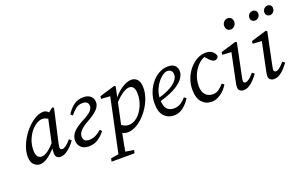

<svg xmlns="http://www.w3.org/2000/svg" viewBox="-105 -1246 3170 1989"><g transform="rotate(-20 1480.0 -251.5)"><path d="M123 -146Q123 -100 139.5 -78Q156 -56 183 -56Q209 -56 243 -77Q277 -98 326 -152L380 -402Q366 -410 350.5 -415.5Q335 -421 319 -421Q295 -421 265.5 -406Q236 -391 209 -363Q173 -326 148 -269Q123 -212 123 -146ZM363 13Q343 13 327 -1Q311 -15 311 -45Q311 -74 315 -98Q272 -49 226.5 -18Q181 13 140 13Q104 13 74.5 -15Q45 -43 45 -105Q45 -157 64.5 -211Q84 -265 116.5 -314.5Q149 -364 189.5 -403Q230 -442 272.5 -464.5Q315 -487 354 -487Q371 -487 385 -480Q399 -473 411 -460L457 -497L475 -488L395 -135Q386 -98 386 -78Q386 -68 393 -62Q400 -56 410 -56Q429 -56 455.5 -76Q482 -96 508 -128L532 -109Q513 -80 486 -52Q459 -24 428 -5.5Q397 13 363 13Z M677 12Q624 12 593.5 -18Q563 -48 563 -94Q563 -140 595.5 -179Q628 -218 713 -263Q781 -298 806 -324.5Q831 -351 831 -377Q831 -408 813.5 -420.5Q796 -433 770 -433Q724 -433 693.5 -409Q663 -385 631 -346L610 -364Q639 -415 685.5 -451Q732 -487 796 -487Q846 -487 875 -461Q904 -435 904 -392Q904 -353 869 -316Q834 -279 760 -238Q696 -202 668.5 -172Q641 -142 641 -112Q641 -78 658 -64Q675 -50 701 -50Q742 -50 774 -65Q806 -80 843 -112L860 -90Q824 -45 781.5 -16.5Q739 12 677 12Z M844 241 851 207 937 193 1063 -401 964 -407 968 -436 1138 -487 1151 -477 1127 -365Q1174 -422 1228 -454.5Q1282 -487 1325 -487Q1362 -487 1389 -459.5Q1416 -432 1416 -364Q1416 -313 1398 -260Q1380 -207 1349 -158.5Q1318 -110 1278 -71Q1238 -32 1194 -9.5Q1150 13 1107 13Q1076 13 1050 -2Q1037 62 1028 108Q1019 154 1013 192L1105 207L1097 241ZM1278 -420Q1247 -420 1205.5 -393Q1164 -366 1117 -316L1067 -83Q1087 -68 1106.5 -61.5Q1126 -55 1143 -55Q1181 -55 1214.5 -76Q1248 -97 1274 -131Q1304 -171 1321.5 -221.5Q1339 -272 1339 -324Q1339 -420 1278 -420Z M1707 -444Q1684 -444 1656.5 -426Q1629 -408 1603 -376Q1577 -344 1559.5 -302.5Q1542 -261 1538 -214Q1621 -238 1670.5 -267.5Q1720 -297 1741.5 -327.5Q1763 -358 1763 -385Q1763 -413 1747.5 -428.5Q1732 -444 1707 -444ZM1619 13Q1553 13 1510.5 -32Q1468 -77 1468 -173Q1468 -233 1489 -289.5Q1510 -346 1546 -390.5Q1582 -435 1629.5 -461Q1677 -487 1729 -487Q1778 -487 1803.5 -463Q1829 -439 1829 -395Q1829 -363 1804 -324.5Q1779 -286 1715.5 -247Q1652 -208 1538 -175Q1541 -111 1568 -83.5Q1595 -56 1641 -56Q1688 -56 1722 -80Q1756 -104 1776 -129L1799 -111Q1768 -60 1721 -23.5Q1674 13 1619 13Z M2035 13Q1969 13 1927 -33.5Q1885 -80 1885 -174Q1885 -237 1907 -293.5Q1929 -350 1966 -393.5Q2003 -437 2049 -462Q2095 -487 2142 -487Q2188 -487 2215 -466.5Q2242 -446 2250 -414Q2247 -395 2234.5 -387Q2222 -379 2208 -379Q2192 -379 2177.5 -389.5Q2163 -400 2149 -415L2119 -449Q2076 -434 2040 -395Q2004 -356 1982 -301.5Q1960 -247 1960 -185Q1960 -120 1991 -88Q2022 -56 2071 -56Q2111 -56 2141.5 -80Q2172 -104 2193 -129L2216 -111Q2186 -59 2136 -23Q2086 13 2035 13Z M2328 -38Q2328 -49 2330 -64.5Q2332 -80 2339 -111L2399 -401L2300 -407L2304 -436L2474 -487L2487 -477L2416 -135Q2412 -116 2409.5 -101Q2407 -86 2407 -78Q2407 -68 2414 -62Q2421 -56 2429 -56Q2465 -56 2525 -128L2550 -109Q2528 -79 2502.5 -51Q2477 -23 2447.5 -5Q2418 13 2382 13Q2362 13 2345 0Q2328 -13 2328 -38ZM2475 -623Q2451 -623 2436 -638.5Q2421 -654 2421 -682Q2421 -707 2439 -725.5Q2457 -744 2480 -744Q2504 -744 2519 -728.5Q2534 -713 2534 -686Q2534 -662 2516 -642.5Q2498 -623 2475 -623Z M2741 -624Q2723 -624 2709 -636Q2695 -648 2695 -670Q2695 -696 2712.5 -711.5Q2730 -727 2751 -727Q2771 -727 2784 -714.5Q2797 -702 2797 -683Q2797 -657 2780.5 -640.5Q2764 -624 2741 -624ZM2905 -624Q2887 -624 2873.5 -636Q2860 -648 2860 -670Q2860 -696 2877 -711.5Q2894 -727 2915 -727Q2935 -727 2947.5 -714.5Q2960 -702 2960 -683Q2960 -657 2944 -640.5Q2928 -624 2905 -624ZM2663 -38Q2663 -49 2665 -64.5Q2667 -80 2674 -111L2734 -401L2635 -407L2639 -436L2809 -487L2822 -477L2751 -135Q2747 -116 2744.5 -101Q2742 -86 2742 -78Q2742 -68 2749 -62Q2756 -56 2764 -56Q2800 -56 2860 -128L2885 -109Q2863 -79 2837.5 -51Q2812 -23 2782.5 -5Q2753 13 2717 13Q2697 13 2680 0Q2663 -13 2663 -38Z"/></g></svg>

Font: Source Serif Pro
Style: Italic
Weight: 400
Italic angle: -12°
Designer: Frank Grießhammer
Foundry: Adobe Systems Incorporated
Version: Version 3.001;hotconv 1.0.111;makeotfexe 2.5.65597